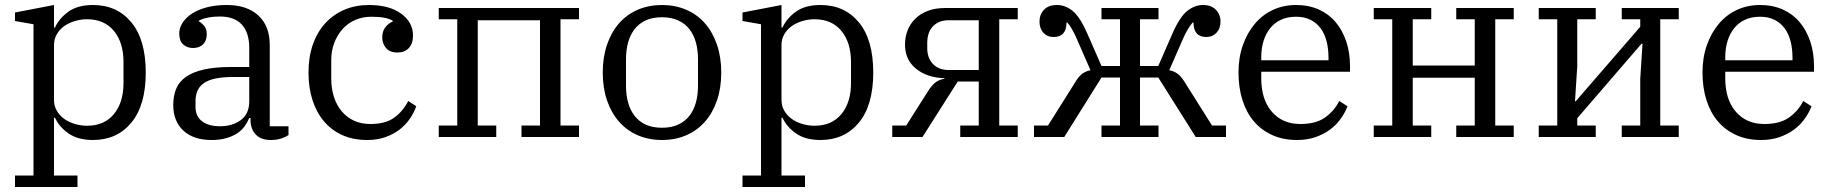

<svg xmlns="http://www.w3.org/2000/svg" viewBox="-20 -548 7321 768"><path d="M40 154H114V-451L40 -464V-498L196 -528V-438H200Q217 -475 254 -501.5Q291 -528 352 -528Q448 -528 505.5 -458.5Q563 -389 563 -258Q563 -127 505.5 -57.5Q448 12 352 12Q292 12 254.5 -14Q217 -40 200 -77H196V154H290V200H40ZM328 -45Q397 -45 435.5 -91.5Q474 -138 474 -216V-300Q474 -378 435.5 -424.5Q397 -471 328 -471Q304 -471 280 -464Q256 -457 237.5 -444Q219 -431 207.5 -411.5Q196 -392 196 -368V-148Q196 -124 207.5 -104.5Q219 -85 237.5 -72Q256 -59 280 -52Q304 -45 328 -45Z M826 12Q754 12 713.5 -25.5Q673 -63 673 -128Q673 -165 685 -193.5Q697 -222 724.5 -241Q752 -260 796 -270Q840 -280 903 -280H977V-356Q977 -417 947.5 -449.5Q918 -482 859 -482Q833 -482 811 -477.5Q789 -473 775 -465V-463Q786 -457 796.5 -445Q807 -433 807 -411Q807 -385 792 -370.5Q777 -356 752 -356Q728 -356 712.5 -370.5Q697 -385 697 -414Q697 -436 710 -456.5Q723 -477 747 -493Q771 -509 806.5 -518.5Q842 -528 887 -528Q968 -528 1013.5 -486Q1059 -444 1059 -368V-43H1134V-8Q1123 0 1104.5 6Q1086 12 1063 12Q1024 12 1003 -10Q982 -32 982 -69V-76H977Q970 -59 958.5 -43Q947 -27 929 -15Q911 -3 885.5 4.5Q860 12 826 12ZM861 -43Q909 -43 943 -67.5Q977 -92 977 -143V-240H912Q869 -240 840 -233.5Q811 -227 794 -214.5Q777 -202 769.5 -184Q762 -166 762 -142V-121Q762 -83 788 -63Q814 -43 861 -43Z M1449 12Q1393 12 1349.5 -7.5Q1306 -27 1276 -62.5Q1246 -98 1230 -147.5Q1214 -197 1214 -258Q1214 -320 1231.5 -370Q1249 -420 1281 -455Q1313 -490 1357.5 -509Q1402 -528 1456 -528Q1537 -528 1584.5 -493.5Q1632 -459 1632 -406Q1632 -374 1615.5 -356Q1599 -338 1570 -338Q1539 -338 1524 -356Q1509 -374 1509 -399Q1509 -421 1520 -437Q1531 -453 1551 -462V-465Q1538 -473 1517.5 -477Q1497 -481 1465 -481Q1430 -481 1400.5 -468Q1371 -455 1350 -431.5Q1329 -408 1317 -376.5Q1305 -345 1305 -308V-234Q1305 -193 1316 -159.5Q1327 -126 1347.5 -102Q1368 -78 1396.5 -65Q1425 -52 1461 -52Q1522 -52 1557 -77.5Q1592 -103 1613 -144L1645 -123Q1636 -97 1619 -72.5Q1602 -48 1578 -29.5Q1554 -11 1521.5 0.5Q1489 12 1449 12Z M1735 -46H1809V-471H1735V-516H2296V-471H2222V-46H2296V0H2066V-46H2140V-467H1891V-46H1965V0H1735Z M2628 -37Q2665 -37 2692.5 -49.5Q2720 -62 2737.5 -84.5Q2755 -107 2763.5 -137.5Q2772 -168 2772 -204V-312Q2772 -348 2763.5 -378.5Q2755 -409 2737.5 -431.5Q2720 -454 2692.5 -466.5Q2665 -479 2628 -479Q2590 -479 2563 -466.5Q2536 -454 2518.5 -431.5Q2501 -409 2492.5 -378.5Q2484 -348 2484 -312V-204Q2484 -168 2492.5 -137.5Q2501 -107 2518.5 -84.5Q2536 -62 2563 -49.5Q2590 -37 2628 -37ZM2628 12Q2575 12 2531 -7Q2487 -26 2456 -61.5Q2425 -97 2408 -146.5Q2391 -196 2391 -258Q2391 -319 2408 -369Q2425 -419 2456 -454.5Q2487 -490 2531 -509Q2575 -528 2628 -528Q2681 -528 2725 -509Q2769 -490 2800 -454.5Q2831 -419 2848 -369Q2865 -319 2865 -258Q2865 -196 2848 -146.5Q2831 -97 2800 -61.5Q2769 -26 2725 -7Q2681 12 2628 12Z M2950 154H3024V-451L2950 -464V-498L3106 -528V-438H3110Q3127 -475 3164 -501.5Q3201 -528 3262 -528Q3358 -528 3415.5 -458.5Q3473 -389 3473 -258Q3473 -127 3415.5 -57.5Q3358 12 3262 12Q3202 12 3164.5 -14Q3127 -40 3110 -77H3106V154H3200V200H2950ZM3238 -45Q3307 -45 3345.5 -91.5Q3384 -138 3384 -216V-300Q3384 -378 3345.5 -424.5Q3307 -471 3238 -471Q3214 -471 3190 -464Q3166 -457 3147.5 -444Q3129 -431 3117.5 -411.5Q3106 -392 3106 -368V-148Q3106 -124 3117.5 -104.5Q3129 -85 3147.5 -72Q3166 -59 3190 -52Q3214 -45 3238 -45Z M3549 -46H3605L3690 -180Q3706 -206 3721.5 -218Q3737 -230 3758 -233V-235Q3686 -238 3643 -274Q3600 -310 3600 -369Q3600 -399 3610 -425.5Q3620 -452 3640.5 -472.5Q3661 -493 3691 -504.5Q3721 -516 3762 -516H4051V-471H3977V-46H4051V0H3821V-46H3895V-222H3811L3670 0H3549ZM3895 -268V-467H3774Q3751 -467 3734.5 -459Q3718 -451 3708 -438.5Q3698 -426 3693.5 -410.5Q3689 -395 3689 -380V-355Q3689 -316 3712 -292Q3735 -268 3774 -268Z M4116 -46H4172L4284 -224Q4296 -244 4310.5 -254Q4325 -264 4342 -267L4287 -393Q4278 -414 4267.5 -432Q4257 -450 4249 -458H4246Q4246 -400 4194 -400Q4169 -400 4153.5 -417Q4138 -434 4138 -462Q4138 -490 4156 -509Q4174 -528 4208 -528Q4242 -528 4271.5 -503.5Q4301 -479 4330 -412L4386 -284H4460V-471H4386V-516H4614V-471H4540V-284H4613L4669 -412Q4698 -479 4728 -503.5Q4758 -528 4792 -528Q4825 -528 4843.5 -509Q4862 -490 4862 -462Q4862 -434 4846 -417Q4830 -400 4806 -400Q4754 -400 4754 -458H4751Q4743 -450 4732 -432Q4721 -414 4712 -393L4657 -267Q4675 -264 4689 -254Q4703 -244 4716 -224L4828 -46H4884V0H4763L4613 -238H4540V-46H4614V0H4386V-46H4460V-238H4386L4237 0H4116Z M5168 12Q5113 12 5069.5 -7.5Q5026 -27 4996 -62Q4966 -97 4950 -147Q4934 -197 4934 -258Q4934 -318 4951.5 -367.5Q4969 -417 4999.5 -453Q5030 -489 5072 -508.5Q5114 -528 5164 -528Q5215 -528 5255 -510Q5295 -492 5322.5 -459.5Q5350 -427 5365 -382Q5380 -337 5380 -284V-261H5025V-235Q5025 -150 5067.5 -101Q5110 -52 5181 -52Q5243 -52 5279.5 -77.5Q5316 -103 5337 -144L5370 -123Q5360 -97 5342.5 -72.5Q5325 -48 5300 -29.5Q5275 -11 5242 0.5Q5209 12 5168 12ZM5025 -307H5294V-317Q5294 -352 5286.5 -382Q5279 -412 5263 -434Q5247 -456 5222.5 -468.5Q5198 -481 5164 -481Q5130 -481 5104 -469Q5078 -457 5060.5 -435Q5043 -413 5034 -383.5Q5025 -354 5025 -319Z M5475 -46H5549V-471H5475V-516H5705V-471H5631V-286H5879V-471H5805V-516H6035V-471H5961V-46H6035V0H5805V-46H5879V-237H5631V-46H5705V0H5475Z M6135 -46H6209V-471H6135V-516H6363V-471H6289V-282L6280 -143H6283L6541 -441V-471H6467V-516H6695V-471H6621V-46H6695V0H6467V-46H6541V-233L6550 -373H6546L6289 -75V-46H6363V0H6135Z M7024 12Q6969 12 6925.5 -7.5Q6882 -27 6852 -62Q6822 -97 6806 -147Q6790 -197 6790 -258Q6790 -318 6807.5 -367.5Q6825 -417 6855.5 -453Q6886 -489 6928 -508.5Q6970 -528 7020 -528Q7071 -528 7111 -510Q7151 -492 7178.5 -459.5Q7206 -427 7221 -382Q7236 -337 7236 -284V-261H6881V-235Q6881 -150 6923.5 -101Q6966 -52 7037 -52Q7099 -52 7135.5 -77.5Q7172 -103 7193 -144L7226 -123Q7216 -97 7198.5 -72.5Q7181 -48 7156 -29.5Q7131 -11 7098 0.5Q7065 12 7024 12ZM6881 -307H7150V-317Q7150 -352 7142.5 -382Q7135 -412 7119 -434Q7103 -456 7078.5 -468.5Q7054 -481 7020 -481Q6986 -481 6960 -469Q6934 -457 6916.5 -435Q6899 -413 6890 -383.5Q6881 -354 6881 -319Z"/></svg>

Font: IBM Plex Serif
Style: Regular
Weight: 400
Designer: Mike Abbink, Paul van der Laan, Pieter van Rosmalen
Foundry: Bold Monday
Version: Version 3.001